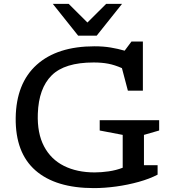

<svg xmlns="http://www.w3.org/2000/svg" viewBox="-20 -955 887 985"><path d="M718.5 -107.5H788.5V-59Q747.5 -37.5 691.8 -22Q636 -6.5 576 1.8Q516 10 461.5 10Q266 10 162.2 -80.5Q58.5 -171 60.5 -350Q63 -528 168.5 -622.8Q274 -717.5 465 -717.5Q510.5 -717.5 547.8 -711.2Q585 -705 619.5 -695L654.5 -742H713V-490H636L605.5 -605.5Q568 -622 535 -628.2Q502 -634.5 460.5 -634.5Q311.5 -634.5 245 -568.2Q178.5 -502 174 -371.5Q170.5 -271.5 205.8 -204.5Q241 -137.5 308 -104Q375 -70.5 465.5 -70.5Q500 -70.5 538 -76Q576 -81.5 609.5 -94.5V-263L491.5 -285.5V-338.5H796.5V-285.5L718.5 -263ZM606 -935 476 -772H381L251 -935H332.5L428.5 -839.5L524.5 -935Z"/></svg>

Font: Newsreader Caption
Style: Regular
Weight: 400
Designer: Hugues Gentile
Foundry: Production Type
Version: Version 1.001